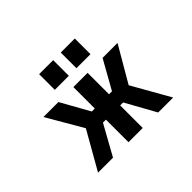

<svg xmlns="http://www.w3.org/2000/svg" viewBox="-147 -1020 1294 1294"><g transform="rotate(-45 500.0 -373.0)"><path d="M434.6 -523.4H570.3V-319.3H598.6L712.9 -523.4H855.5L707 -268.6L860.4 2H717.8L598.6 -212.9H570.3V2H434.6V-212.9H406.2L287.1 2H144.5L297.9 -267.6L149.4 -523.4H292L406.2 -319.3H434.6ZM333 -598.6V-748H466.8V-598.6ZM539.1 -598.6V-748H672.9V-598.6Z"/></g></svg>

Font: Gen Shin Gothic Monospace Bold
Style: Bold
Weight: 700
Designer: [Source Han Sans]
Ryoko NISHIZUKA  (kana & ideographs); Paul D. Hunt (Latin, Greek & Cyrillic); Wenlong ZHANG  (bopomofo
Version: Version 1.002.20150607